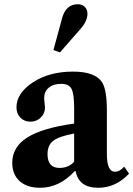

<svg xmlns="http://www.w3.org/2000/svg" viewBox="-20 -879 631 909"><path d="M170 10Q108 10 73 -21.5Q38 -53 38 -108Q38 -183 109 -228Q180 -273 331 -294V-367Q331 -435 318.5 -458.5Q306 -482 270 -482Q232 -482 210.5 -463.5Q189 -445 189 -414Q189 -406 191 -391.5Q193 -377 193 -370Q193 -342 173 -322.5Q153 -303 124 -303Q95 -303 76.5 -322Q58 -341 58 -371Q58 -438 137 -490Q214 -540 326 -540Q430 -540 463 -490Q486 -454 486 -356V-150Q486 -66 524 -66Q547 -66 568 -90L591 -57Q528 10 445 10Q353 10 338 -69H334Q261 10 170 10ZM262 -84Q304 -84 331 -113V-247Q258 -233 231.5 -212Q205 -191 205 -149Q205 -84 262 -84ZM264 -631 233 -642 274 -793Q292 -859 349 -859Q369 -859 381.5 -846.5Q394 -834 394 -814Q394 -779 361 -742Z"/></svg>

Font: Libre Caslon Text
Style: Bold
Weight: 700
Designer: Pablo Impallari, Rodrigo Fuenzalida
Foundry: Pablo Impallari, Rodrigo Fuenzalida
Version: Version 1.002